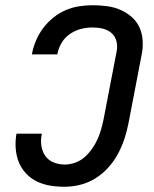

<svg xmlns="http://www.w3.org/2000/svg" viewBox="-20 -702 590 734"><path d="M227 12Q198 12 171 7.5Q144 3 120.5 -8.5Q97 -20 79 -39.5Q61 -59 51.5 -83Q42 -107 40 -135Q38 -163 43 -191H140Q135 -168 138 -146Q141 -124 152.5 -107Q164 -90 184 -81.5Q204 -73 227 -73Q247 -73 267 -80Q287 -87 303 -101Q319 -115 331.5 -132.5Q344 -150 352.5 -169Q361 -188 366.5 -207.5Q372 -227 376 -246L426 -506Q430 -526 425 -545Q420 -564 406 -576Q392 -588 373 -592.5Q354 -597 334 -597Q312 -597 290 -591.5Q268 -586 248 -572.5Q228 -559 216 -539Q204 -519 200 -498L199 -494H102L103 -500Q108 -525 119 -550Q130 -575 146.5 -596.5Q163 -618 185 -635.5Q207 -653 232 -663.5Q257 -674 282.5 -678Q308 -682 333 -682Q361 -682 388.5 -678.5Q416 -675 440 -664.5Q464 -654 483.5 -637Q503 -620 513.5 -596.5Q524 -573 525.5 -545.5Q527 -518 521 -490L471 -230Q465 -200 455.5 -171Q446 -142 431 -114Q416 -86 394 -61.5Q372 -37 344.5 -20Q317 -3 286.5 4.5Q256 12 227 12Z"/></svg>

Font: Lode Dark Term
Style: Bold Italic
Weight: 700
Italic angle: -11°
Monospace: yes
Designer: Belleve Invis
Foundry: Belleve Invis
Version: Version 29.2.0